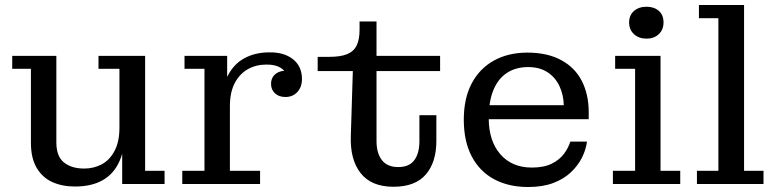

<svg xmlns="http://www.w3.org/2000/svg" viewBox="-20 -738 3114 770"><path d="M281 10Q229 10 189.5 -8Q150 -26 127 -65Q104 -104 104 -165V-462H29V-514H206V-167Q206 -111 236.5 -86.5Q267 -62 318 -62Q355 -62 387 -78.5Q419 -95 439 -132Q459 -169 459 -226L483 -228Q483 -147 460.5 -94.5Q438 -42 393 -16Q348 10 281 10ZM470 0V-178L459 -176V-462H375V-514H562V-53H640V0Z M711 0V-53H800V-462H720V-514H891V-342L902 -344V-53H1023V0ZM868 -312Q869 -388 894 -435.5Q919 -483 962 -505.5Q1005 -528 1060 -528Q1119 -529 1155 -500.5Q1191 -472 1191 -421Q1191 -389 1172.5 -369Q1154 -349 1125 -349Q1098 -349 1082.5 -364Q1067 -379 1067 -401Q1067 -428 1086.5 -442.5Q1106 -457 1143 -455L1134 -419Q1132 -448 1108.5 -464Q1085 -480 1047 -479Q1007 -479 974 -460.5Q941 -442 921.5 -405Q902 -368 902 -312Z M1558 11Q1469 11 1426 -44Q1383 -99 1387 -195L1395 -453H1254V-510H1300Q1346 -510 1372.5 -521Q1399 -532 1410.5 -556Q1422 -580 1422 -618V-652H1490V-172Q1490 -124 1511.5 -96Q1533 -68 1577 -68Q1621 -68 1641.5 -95.5Q1662 -123 1662 -172V-276H1730V-173Q1730 -87 1687.5 -38Q1645 11 1558 11ZM1490 -453V-514H1745V-453Z M2098 12Q2020 12 1962 -19Q1904 -50 1872 -110.5Q1840 -171 1840 -258Q1840 -344 1872 -404Q1904 -464 1961.5 -495.5Q2019 -527 2095 -527L2098 -469Q2049 -469 2013.5 -446Q1978 -423 1959 -377.5Q1940 -332 1940 -264Q1940 -173 1986.5 -119.5Q2033 -66 2113 -66Q2162 -66 2193.5 -82Q2225 -98 2242.5 -122Q2260 -146 2267 -170H2334Q2330 -138 2314 -106Q2298 -74 2269.5 -47Q2241 -20 2198.5 -4Q2156 12 2098 12ZM1888 -260V-316H2241L2341 -288V-260ZM2241 -316Q2240 -358 2223.5 -393Q2207 -428 2175.5 -448.5Q2144 -469 2098 -469L2095 -527Q2175 -527 2230.5 -497Q2286 -467 2313.5 -413Q2341 -359 2341 -288Z M2438 0V-53H2527V-462H2447V-514H2629V-53H2708V0ZM2573 -583Q2542 -583 2522.5 -601Q2503 -619 2503 -648Q2503 -677 2522.5 -694Q2542 -711 2573 -711Q2603 -711 2622 -694.5Q2641 -678 2641 -648Q2641 -619 2622 -601Q2603 -583 2573 -583Z M2775 0V-53H2861V-665H2783V-718H2964V-53H3042V0Z"/></svg>

Font: Montagu Slab 24pt
Style: Regular
Weight: 400
Designer: Florian Karsten
Foundry: Florian Karsten
Version: Version 1.000